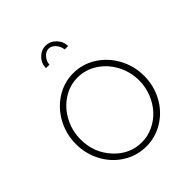

<svg xmlns="http://www.w3.org/2000/svg" viewBox="-204 -858 996 996"><g transform="rotate(-45 294.5 -360.0)"><path d="M238.8 -646H212.9Q212.9 -680.2 236.8 -705.1Q260.7 -730 293.9 -730Q326.2 -730 350.6 -705.1Q375 -680.2 375 -646H350.1Q347.2 -671.4 330.6 -689.7Q314 -708 293.9 -708Q272.9 -708 255.9 -688.5Q238.8 -668.9 238.8 -646ZM293.9 -527.8Q362.3 -527.8 420.2 -491Q478 -454.1 511.5 -391.8Q544.9 -329.6 544.9 -257.8Q544.9 -186 512 -124.5Q479 -63 420.9 -26.6Q362.8 9.8 293.9 9.8Q225.1 9.8 167.2 -26.6Q109.4 -63 76.7 -124.5Q43.9 -186 43.9 -257.8Q43.9 -329.6 77.4 -391.8Q110.8 -454.1 168.5 -491Q226.1 -527.8 293.9 -527.8ZM293 -22Q336.9 -22 377 -41Q417 -60.1 446 -92Q475.1 -124 492.4 -167.7Q509.8 -211.4 509.8 -258.8Q509.8 -322.3 480.7 -377Q451.7 -431.6 401.9 -463.9Q352.1 -496.1 293.9 -496.1Q236.3 -496.1 186.5 -463.6Q136.7 -431.2 107.4 -376Q78.1 -320.8 78.1 -256.8Q78.1 -160.2 141.4 -91.1Q204.6 -22 293 -22Z"/></g></svg>

Font: Rawline ExtraLight
Style: Regular
Weight: 275
Designer: Matt McInerney, Pablo Impallari, Rodrigo Fuenzalida
Foundry: Matt McInerney, Pablo Impallari, Rodrigo Fuenzalida
Version: Version 4.020;PS 004.020;hotconv 1.0.88;makeotf.lib2.5.64775